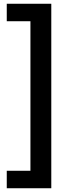

<svg xmlns="http://www.w3.org/2000/svg" viewBox="-20 -892 382 1022"><path d="M253 -872V110H16V17H142V-779H16V-872Z"/></svg>

Font: Open Sauce Sans
Style: Bold
Weight: 700
Designer: Alfredo Marco Pradil
Foundry: Creative Sauce Fz LLC
Version: Version 1.477